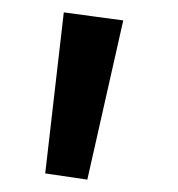

<svg xmlns="http://www.w3.org/2000/svg" viewBox="-20 -561 288 310"><path d="M53 -281 83 -541 179 -528 121 -271Z"/></svg>

Font: Fira GO
Style: Regular
Weight: 400
Designer: Carrois Corporate
Foundry: Carrois Corporate GbR
Version: Version 0.300